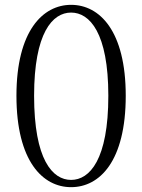

<svg xmlns="http://www.w3.org/2000/svg" viewBox="-20 -760 589 794"><path d="M274 14C392 14 500 -93 500 -364C500 -632 392 -740 274 -740C157 -740 48 -632 48 -364C48 -93 157 14 274 14ZM274 -16C197 -16 121 -100 121 -364C121 -624 197 -708 274 -708C351 -708 428 -624 428 -364C428 -100 351 -16 274 -16Z"/></svg>

Font: Noto Serif TC Light
Style: Regular
Weight: 300
Designer: Ryoko NISHIZUKA 西塚涼子 (kana & ideographs); Frank Grießhammer (Latin, Greek & Cyrillic); Wenlong ZHANG 张文龙 (bopomofo); San
Foundry: Adobe
Version: Version 2.001;hotconv 1.1.0;makeotfexe 2.6.0